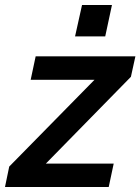

<svg xmlns="http://www.w3.org/2000/svg" viewBox="-58 -750 563 770"><path d="M-21 -82 321 -430H65L85 -524H485L467 -442L126 -94H398L378 0H-38ZM243 -604 271 -730H391L364 -604Z"/></svg>

Font: Raleway Thin
Style: Bold Italic
Weight: 700
Italic angle: -12°
Version: Version 4.026